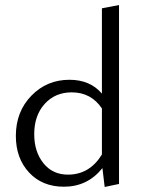

<svg xmlns="http://www.w3.org/2000/svg" viewBox="-20 -737 571 763"><path d="M385 -704 453 -717V-6L396 6L387 -69Q328 5 234 5Q148 5 95.5 -51.5Q43 -108 43 -197Q43 -293 104.5 -356.5Q166 -420 256 -420Q338 -420 385 -365ZM250 -43Q336 -43 385 -123V-306Q342 -370 265 -370Q199 -370 157.5 -324Q116 -278 116 -204Q116 -134 152.5 -88.5Q189 -43 250 -43Z"/></svg>

Font: EauTestInfant
Style: Regular
Weight: 400
Designer: Christian Thalmann (Catharsis Fonts)
Version: Version 0.001;PS 000.001;hotconv 1.0.88;makeotf.lib2.5.64775